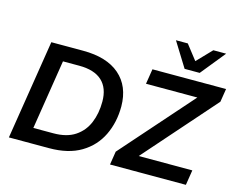

<svg xmlns="http://www.w3.org/2000/svg" viewBox="-122 -1127 1634 1315"><g transform="rotate(15 694.5 -469.5)"><path d="M38 0 150 -705H376Q544 -705 635 -626Q726 -547 727 -404Q727 -291 682.5 -199Q638 -107 548.5 -53.5Q459 0 323 0ZM183 -106H325Q419 -106 478 -145Q537 -184 565 -251Q593 -318 593 -402Q593 -498 538.5 -548.5Q484 -599 376 -599H261ZM755 0 770 -95 1214 -598H850L867 -705H1389L1374 -611L930 -107H1310L1293 0ZM1079 -765 971 -939H1055L1136 -835L1236 -939H1327L1186 -765Z"/></g></svg>

Font: Nunito Sans
Style: Bold Italic
Weight: 700
Italic angle: -9°
Designer: Vernon Adams
Foundry: Vernon Adams
Version: Version 3.006; ttfautohint (v1.8.3)